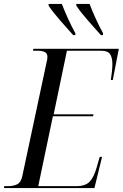

<svg xmlns="http://www.w3.org/2000/svg" viewBox="-45 -964 629 984"><path d="M-25 0 -23 -10H-5Q24 -10 43 -19.5Q62 -29 69 -60L194 -646Q198 -660 198 -673Q198 -691 184 -697.5Q170 -704 147 -704H124L126 -714H564L533 -554H523Q526 -572 528.5 -596Q531 -620 531 -635Q531 -668 519.5 -686Q508 -704 472 -704H298L230 -378H434L432 -368H226L151 -10H347Q393 -10 415 -33.5Q437 -57 451 -108L466 -160H478L439 0ZM330 -784Q300 -818 264.5 -858Q229 -898 204 -935V-944H272Q284 -912 303 -870Q322 -828 341 -794V-784ZM472 -784Q442 -818 406.5 -858Q371 -898 346 -935V-944H414Q426 -912 445 -870Q464 -828 483 -794V-784Z"/></svg>

Font: Noto Serif Display Condensed
Style: Italic
Weight: 400
Width: 3
Italic angle: -12°
Designer: Monotype Design Team
Foundry: Monotype Imaging Inc.
Version: Version 2.009